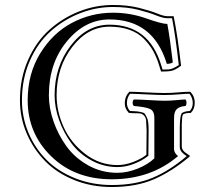

<svg xmlns="http://www.w3.org/2000/svg" viewBox="-20 -709 861 770"><path d="M433 -658Q502 -658 565.5 -635.5Q629 -613 651 -613Q661 -561 673 -459Q665 -453 649 -453Q595 -631 419 -631Q321 -631 248.5 -543.5Q176 -456 176 -327Q176 -276 194.5 -222.5Q213 -169 246.5 -122.5Q280 -76 333.5 -46Q387 -16 451 -16Q490 -16 531.5 -32.5Q573 -49 599 -74V-236Q599 -264 581.5 -272Q564 -280 517 -284Q512 -288 512 -297Q512 -306 517 -310Q538 -310 579 -307.5Q620 -305 641 -305Q664 -305 688.5 -307.5Q713 -310 724 -310Q728 -306 728 -297Q728 -288 724 -284Q700 -282 689 -271.5Q678 -261 678 -236V-111Q678 -96 694 -83Q585 10 428 10Q280 10 185.5 -82Q91 -174 91 -307Q91 -413 141 -494.5Q191 -576 268 -617Q345 -658 433 -658ZM568 -185Q567 -212 566 -225Q565 -238 557.5 -245.5Q550 -253 542 -254Q534 -255 513 -255Q504 -256 499 -256H497L496 -257Q479 -275 480.5 -299.5Q482 -324 498 -340L499 -341H501Q518 -341 566.5 -338.5Q615 -336 640 -336Q666 -336 694.5 -338.5Q723 -341 741 -341H743L744 -340Q761 -323 761 -297.5Q761 -272 746 -257L745 -256H743Q741 -256 736 -256Q716 -254 713 -248.5Q710 -243 709 -210Q709 -195 709 -185V-121Q709 -114 713 -108Q717 -102 721.5 -98.5Q726 -95 732 -91Q738 -87 739 -86L742 -84L739 -80Q669 -21 597.5 10Q526 41 428 41Q347 41 277.5 13Q208 -15 161 -63Q114 -111 87 -174Q60 -237 60 -307Q60 -395 92.5 -468.5Q125 -542 178 -589.5Q231 -637 297 -663Q363 -689 433 -689Q492 -689 537.5 -677.5Q583 -666 610 -655Q637 -644 651 -644H676L677 -641Q692 -567 706 -447V-445L704 -444Q684 -429 670 -425.5Q656 -422 629 -422H626L619 -444Q609 -478 594.5 -504Q580 -530 557 -553.5Q534 -577 499 -589.5Q464 -602 419 -602Q332 -602 269.5 -520.5Q207 -439 207 -327Q207 -262 235.5 -199Q264 -136 322 -91.5Q380 -47 451 -47Q481 -47 513 -59Q545 -71 567 -88ZM576 -185 575 -84 573 -83Q551 -65 517.5 -52Q484 -39 451 -39Q395 -39 346 -66Q297 -93 266 -135Q235 -177 217 -227.5Q199 -278 199 -327Q199 -442 263.5 -526Q328 -610 419 -610Q578 -610 627 -446L632 -430Q649 -430 656.5 -430.5Q664 -431 674.5 -435.5Q685 -440 697 -448Q684 -564 670 -636H651Q634 -636 607 -647Q580 -658 535.5 -669.5Q491 -681 433 -681Q365 -681 300 -655.5Q235 -630 183 -583.5Q131 -537 99.5 -465Q68 -393 68 -307Q68 -239 94 -177Q120 -115 166 -68.5Q212 -22 280.5 5.5Q349 33 428 33Q523 33 592 4Q661 -25 729 -83Q729 -83 726.5 -84.5Q724 -86 723 -87Q722 -88 719 -90Q716 -92 714.5 -93.5Q713 -95 710.5 -97.5Q708 -100 706.5 -102.5Q705 -105 703.5 -108Q702 -111 701.5 -114Q701 -117 701 -121V-185Q701 -190 701 -198Q702 -243 707.5 -252.5Q713 -262 741 -264Q753 -276 753 -296Q753 -316 740 -333Q724 -333 695.5 -330.5Q667 -328 640 -328Q614 -328 566 -330.5Q518 -333 502 -333Q490 -319 489 -299Q488 -279 501 -264Q520 -263 527 -262.5Q534 -262 546 -259.5Q558 -257 561 -252.5Q564 -248 568.5 -239Q573 -230 574.5 -217.5Q576 -205 576 -185Z"/></svg>

Font: Linux Libertine Initials O
Style: Initials
Weight: 400
Designer: Philipp H. Poll
Foundry: Philipp H. Poll
Version: Version 5.0.6